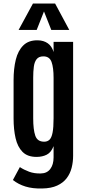

<svg xmlns="http://www.w3.org/2000/svg" viewBox="-20 -973 506 1104"><path d="M222.7 110.8Q168 112.3 126.7 99.6Q85.4 86.9 54.2 62L94.2 -12.2Q117.7 3.4 147.5 14.4Q177.2 25.4 214.4 24.4Q250 23.9 269 -1.2Q288.1 -26.4 288.1 -67.9V-132.8Q274.4 -96.7 249 -83.7Q223.6 -70.8 189.9 -70.8Q138.2 -70.8 109.6 -99.6Q81.1 -128.4 69.6 -178.5Q58.1 -228.5 58.1 -291.5V-512.2Q58.1 -578.1 70.8 -629.9Q83.5 -681.6 114 -711.9Q144.5 -742.2 197.3 -741.2Q231 -740.7 254.6 -724.1Q278.3 -707.5 288.1 -673.8V-732.4H400.4V-77.6Q400.4 -41 391.8 -7.8Q383.3 25.4 363.3 51.8Q343.3 78.1 308.8 94Q274.4 109.9 222.7 110.8ZM233.9 -158.2Q252.4 -158.2 264.4 -169.4Q276.4 -180.7 282.2 -210Q288.1 -239.3 288.1 -293.5V-525.4Q288.1 -584.5 276.4 -616.7Q264.6 -648.9 229.5 -648.9Q203.6 -648.9 190.9 -633.1Q178.2 -617.2 174.6 -589.8Q170.9 -562.5 170.9 -526.4V-292.5Q170.9 -227.5 182.9 -192.9Q194.8 -158.2 233.9 -158.2ZM86.9 -800.8 169.4 -952.6H296.9L378.4 -800.8H274.9L232.9 -907.2L190.9 -800.8Z"/></svg>

Font: Antonio SemiBold
Style: Regular
Weight: 600
Designer: Vernon Adams
Foundry: Vernon Adams
Version: Version 1.002